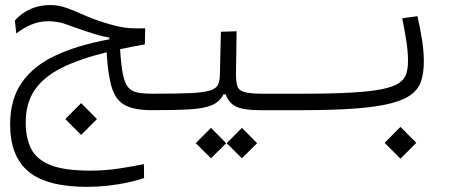

<svg xmlns="http://www.w3.org/2000/svg" viewBox="-20 -433 1798 758"><path d="M580.1 2Q510.3 2 473.4 -17.8Q436.5 -37.6 421.4 -87.2Q406.2 -136.7 400.9 -226.6Q293 -200.2 221.9 -164.3Q150.9 -128.4 116.2 -76.4Q81.5 -24.4 81.5 50.8Q81.5 112.8 103.5 155.3Q125.5 197.8 180.7 219.2Q235.8 240.7 335.9 240.7Q393.1 240.7 449 232.4Q504.9 224.1 548.3 214.8L548.8 270Q522.5 279.3 485.1 287.4Q447.8 295.4 406 300Q364.3 304.7 324.7 304.7Q164.6 304.7 92.3 244.1Q20 183.6 20 58.1Q20 -41 66.2 -107.2Q112.3 -173.3 199.7 -214.1Q287.1 -254.9 411.6 -277.8V-284.7Q392.1 -288.1 373 -293Q354 -297.9 318.4 -310.1Q273.9 -324.7 241.5 -336.9Q209 -349.1 170.4 -349.1Q133.8 -349.1 102.1 -335.2Q70.3 -321.3 44.4 -300.8L38.6 -352.1Q65.9 -382.8 101.6 -397.9Q137.2 -413.1 177.7 -413.1Q212.4 -413.1 245.4 -400.9Q278.3 -388.7 314.7 -372.3Q351.1 -356 396 -342.3Q426.8 -333 449 -328.1Q471.2 -323.2 494.6 -321.8Q518.1 -320.3 553.2 -321.3L551.8 -257.8Q498.5 -248.5 454.1 -238.8Q458 -177.2 464.8 -141.6Q471.7 -106 485.4 -89.1Q499 -72.3 523.2 -67.6Q547.4 -63 585.9 -63Q604.5 -63 611.8 -57.6Q619.1 -52.2 619.1 -36.1Q619.1 -13.7 608.4 -5.9Q597.7 2 580.1 2ZM300.3 99.6 237.8 37.1 300.3 -25.9 362.8 37.1Z M580.1 2 585.9 -63Q677.7 -63 730.5 -65.4Q783.2 -67.9 808.1 -75.4Q833 -83 840.3 -97.9Q847.7 -112.8 848.1 -137.7L852.1 -307.6L914.1 -309.6L911.6 -142.6Q911.6 -110.4 917 -93.3Q922.4 -76.2 945.1 -69.6Q967.8 -63 1018.6 -63H1171.9Q1190.4 -63 1197.8 -56.4Q1205.1 -49.8 1205.1 -33.2Q1205.1 -12.2 1194.3 -5.1Q1183.6 2 1166 2H1007.3Q941.4 2 912.1 -12.2Q882.8 -26.4 871.1 -60.5H862.3Q847.7 -31.7 817.6 -18.3Q787.6 -4.9 731.2 -1.5Q674.8 2 580.1 2ZM813 191.9 752.9 132.3 813 71.8 873 132.3ZM935.1 191.9 875 132.3 935.1 71.8 995.1 132.3Z M1166 2Q1153.3 2 1153.3 -33.7Q1153.3 -63 1171.9 -63Q1289.1 -63 1366 -67.4Q1442.9 -71.8 1488.3 -81.1Q1533.7 -90.3 1555.7 -105.5Q1577.6 -120.6 1584.2 -142.3Q1590.8 -164.1 1590.8 -192.4Q1590.8 -229 1584 -272.7Q1577.1 -316.4 1567.9 -360.8L1627.9 -369.1Q1639.2 -321.8 1646.2 -275.4Q1653.3 -229 1653.3 -191.4Q1653.3 -148.9 1643.8 -116.7Q1634.3 -84.5 1606.4 -62Q1578.6 -39.6 1524.7 -25.4Q1470.7 -11.2 1383.3 -4.6Q1295.9 2 1166 2ZM1561 193.4 1498.5 130.9 1561 67.9 1623.5 130.9Z"/></svg>

Font: Cascadia Mono PL Light
Style: Regular
Weight: 300
Monospace: yes
Designer: Aaron Bell
Foundry: Saja Typeworks
Version: Version 2404.023; ttfautohint (v1.8.4)